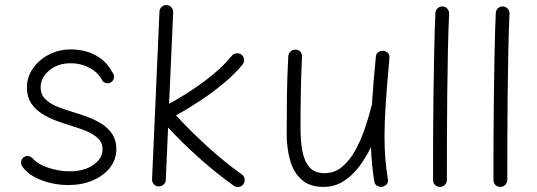

<svg xmlns="http://www.w3.org/2000/svg" viewBox="-20 -712 2122 759"><path d="M422.9 -390.1Q415.5 -382.8 405.3 -382.8Q395 -382.8 386.2 -390.6Q371.1 -422.9 336.4 -442.4Q301.8 -461.9 258.3 -461.9Q209 -461.9 174.8 -433.6Q140.6 -405.3 140.6 -366.2Q140.6 -337.4 160.4 -318.8Q180.2 -300.3 210.2 -288.8Q240.2 -277.3 271 -268.1Q298.3 -260.3 327.6 -249.3Q356.9 -238.3 382.6 -221.9Q408.2 -205.6 424.1 -181.4Q439.9 -157.2 439.9 -122.6Q439.9 -81.5 414.8 -49.3Q389.6 -17.1 346.7 1.2Q303.7 19.5 250.5 19.5Q194.8 19.5 143.3 0Q91.8 -19.5 67.9 -54.2Q61.5 -64 63.7 -74.5Q65.9 -85 75.2 -91.3Q84 -97.2 93 -95Q102.1 -92.8 107.9 -87.4Q127 -64 169.7 -49.3Q212.4 -34.7 255.4 -34.7Q312 -34.7 348.6 -59.8Q385.3 -85 385.3 -121.6Q385.3 -149.4 365.7 -166.7Q346.2 -184.1 317.1 -195.6Q288.1 -207 258.3 -215.8Q230.5 -224.1 200.7 -235.4Q170.9 -246.6 144.8 -263.2Q118.7 -279.8 102.5 -304.9Q86.4 -330.1 86.4 -366.2Q86.4 -407.7 110.4 -441.9Q134.3 -476.1 173.6 -496.3Q212.9 -516.6 259.8 -516.6Q316.4 -516.6 359.4 -492.7Q402.3 -468.8 423.3 -427.2Q431.2 -418.9 430.9 -408.2Q430.7 -397.5 422.9 -390.1Z M942.4 15.6Q936 24.9 924.6 26.9Q913.1 28.8 903.8 22Q835 -27.3 768.6 -86.4Q702.1 -145.5 644.5 -208L635.3 -0.5Q634.8 10.7 626.2 18.1Q617.7 25.4 606.4 24.9Q595.2 24.4 587.9 16.1Q580.6 7.8 581.1 -3.4L610.4 -666Q610.8 -677.2 619.1 -684.8Q627.4 -692.4 638.7 -691.9Q649.9 -691.4 657.5 -682.9Q665 -674.3 664.6 -663.1L648.4 -301.8Q716.8 -338.4 784.9 -388.4Q853 -438.5 896.5 -491.7Q903.3 -500 914.8 -501.2Q926.3 -502.4 935.1 -495.6Q943.4 -488.3 944.6 -476.8Q945.8 -465.3 939 -457Q907.7 -418.9 864 -382.6Q820.3 -346.2 771.5 -314Q722.7 -281.7 675.8 -255.9Q733.9 -192.9 801.3 -131.6Q868.7 -70.3 936 -22.5Q944.8 -16.1 946.8 -4.9Q948.7 6.3 942.4 15.6Z M1519.5 -481.9Q1509.8 -377.4 1504.9 -303.5Q1500 -229.5 1500 -172.9Q1500 -125 1503.4 -84.7Q1506.8 -44.4 1513.2 -3.9Q1515.6 8.3 1509 15.9Q1502.4 23.4 1493.2 25.9Q1482.4 28.3 1471.9 23.2Q1461.4 18.1 1459.5 4.4Q1454.1 -28.8 1450.9 -61.8Q1447.8 -94.7 1446.3 -130.4Q1425.8 -87.4 1398.4 -51.8Q1371.1 -16.1 1336.4 5.4Q1301.8 26.9 1258.8 26.9Q1203.6 26.9 1171.6 -2.4Q1139.6 -31.7 1126.5 -79.6Q1113.3 -127.4 1113.3 -182.6Q1113.3 -258.3 1114.3 -333Q1115.2 -407.7 1119.6 -489.3Q1120.1 -499.5 1127.4 -507.6Q1134.8 -515.6 1147 -515.6Q1160.6 -515.6 1167.5 -507.6Q1174.3 -499.5 1173.8 -488.3Q1170.4 -415 1169.2 -348.6Q1168 -282.2 1168 -203.6Q1168 -155.3 1175.3 -115.2Q1182.6 -75.2 1203.1 -51.3Q1223.6 -27.3 1262.7 -27.3Q1301.8 -27.3 1331.5 -51.8Q1361.3 -76.2 1383.5 -116Q1405.8 -155.8 1421.9 -202.9Q1438 -250 1449.2 -294.9Q1449.7 -296.9 1450.2 -298.3Q1452.6 -338.4 1456.5 -385.3Q1460.4 -432.1 1465.8 -487.3Q1466.8 -500.5 1476.1 -506.3Q1485.4 -512.2 1496.1 -511.2Q1505.9 -510.3 1513.2 -502.9Q1520.5 -495.6 1519.5 -481.9Z M1729.5 -686.5Q1740.7 -686 1748.3 -677.5Q1755.9 -668.9 1755.4 -657.7Q1752.4 -595.7 1750.7 -512.7Q1749 -429.7 1748 -338.6Q1747.1 -247.6 1746.8 -159.9Q1746.6 -72.3 1746.6 0Q1746.6 11.2 1738.3 19Q1730 26.9 1718.8 26.9Q1707.5 26.9 1699.7 19Q1691.9 11.2 1691.9 0Q1691.9 -72.3 1692.1 -160.2Q1692.4 -248 1693.6 -339.1Q1694.8 -430.2 1696.5 -513.7Q1698.2 -597.2 1701.2 -660.6Q1701.7 -671.9 1710 -679.4Q1718.3 -687 1729.5 -686.5Z M1968.3 -686.5Q1979.5 -686 1987.1 -677.5Q1994.6 -668.9 1994.1 -657.7Q1991.2 -595.7 1989.5 -512.7Q1987.8 -429.7 1986.8 -338.6Q1985.8 -247.6 1985.6 -159.9Q1985.4 -72.3 1985.4 0Q1985.4 11.2 1977.1 19Q1968.8 26.9 1957.5 26.9Q1946.3 26.9 1938.5 19Q1930.7 11.2 1930.7 0Q1930.7 -72.3 1930.9 -160.2Q1931.2 -248 1932.4 -339.1Q1933.6 -430.2 1935.3 -513.7Q1937 -597.2 1939.9 -660.6Q1940.4 -671.9 1948.7 -679.4Q1957 -687 1968.3 -686.5Z"/></svg>

Font: Mikhak Light
Style: Regular
Weight: 300
Designer: Amin Abedi
Version: Version 3.3